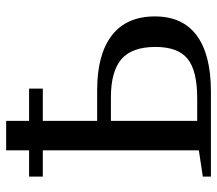

<svg xmlns="http://www.w3.org/2000/svg" viewBox="-60 -634 695 614"><g transform="rotate(-90 287.0 -327.5)"><path d="M541 -179.2Q541 -90.3 479.7 -45.2Q418.5 0 300.3 0H28.8V-25.9L112.8 -38.6V-537.6H28.8V-581.5H112.8V-654.8H207V-581.5H310.1V-537.6H207V-363.8H305.2Q419.4 -363.8 480.2 -316.9Q541 -270 541 -179.2ZM443.4 -177.2Q443.4 -252.9 404.1 -286.4Q364.7 -319.8 282.2 -319.8H207V-43.9H279.3Q367.7 -43.9 405.5 -74.7Q443.4 -105.5 443.4 -177.2Z"/></g></svg>

Font: Times New Roman
Style: Regular
Weight: 400
Designer: Steve Matteson
Foundry: Ascender Corporation
Version: Version 2.00.3